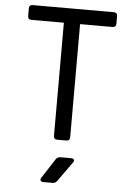

<svg xmlns="http://www.w3.org/2000/svg" viewBox="-63 -776 726 1062"><g transform="rotate(5 300.0 -245.0)"><path d="M275 0Q255 0 255 -20V-648H75Q55 -648 55 -668V-710Q55 -730 75 -730H525Q545 -730 545 -710V-668Q545 -648 525 -648H345V-20Q345 0 325 0ZM219 240Q207 240 203 233Q199 226 206 216L276 108Q285 95 301 95H360Q372 95 376 102Q380 109 372 119L294 228Q285 240 270 240Z"/></g></svg>

Font: Pitagon Sans Mono
Style: Regular
Weight: 400
Monospace: yes
Designer: Travis Tran
Foundry: Pitagon
Version: Version 1.001;gftools[0.9.26]